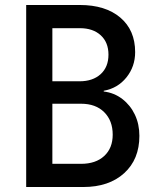

<svg xmlns="http://www.w3.org/2000/svg" viewBox="-20 -750 640 770"><path d="M85 0V-730H300Q403 -730 462.5 -679.5Q522 -629 522 -541Q522 -483 487 -439.5Q452 -396 396 -386V-383Q438 -378 470.5 -353Q503 -328 521 -290Q539 -252 539 -205Q539 -111 478 -55.5Q417 0 314 0ZM190 -424H299Q352 -424 383.5 -452.5Q415 -481 415 -531Q415 -580 384 -608.5Q353 -637 300 -637H190ZM190 -93H305Q364 -93 398 -124.5Q432 -156 432 -210Q432 -266 398 -300Q364 -334 305 -334H190Z"/></svg>

Font: JetBrains Mono NL SemiBold
Style: Regular
Weight: 600
Designer: Philipp Nurullin, Konstantin Bulenkov
Foundry: JetBrains
Version: Version 2.304; ttfautohint (v1.8.4.7-5d5b)